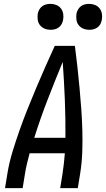

<svg xmlns="http://www.w3.org/2000/svg" viewBox="-20 -972 548 992"><path d="M6 0 18 -74Q27 -130 44 -186Q61 -242 80.5 -297.5Q100 -353 122 -408Q144 -463 167 -517.5Q190 -572 214 -626.5Q238 -681 263 -735H367Q374 -681 380 -626.5Q386 -572 391 -517.5Q396 -463 400 -408Q404 -353 405.5 -297.5Q407 -242 405 -186Q403 -130 394 -74L382 0H291L303 -74Q307 -100 310 -127Q313 -154 315 -180H133Q126 -154 119.5 -127Q113 -100 109 -74L97 0ZM157 -260H318Q319 -359 315 -457Q311 -555 304 -652Q264 -555 226 -457Q188 -359 157 -260ZM441 -818Q425 -818 410.5 -824Q396 -830 386.5 -842Q377 -854 375 -869.5Q373 -885 375 -901Q377 -912 383 -922.5Q389 -933 398.5 -940Q408 -947 419 -949.5Q430 -952 441 -952Q457 -952 471.5 -946Q486 -940 495 -928Q504 -916 506.5 -900.5Q509 -885 506 -869Q504 -858 498.5 -847.5Q493 -837 483 -830Q473 -823 462.5 -820.5Q452 -818 441 -818ZM241 -818Q225 -818 210.5 -824Q196 -830 186.5 -842Q177 -854 175 -869.5Q173 -885 175 -901Q177 -912 183 -922.5Q189 -933 198.5 -940Q208 -947 219 -949.5Q230 -952 241 -952Q257 -952 271.5 -946Q286 -940 295 -928Q304 -916 306.5 -900.5Q309 -885 306 -869Q304 -858 298.5 -847.5Q293 -837 283 -830Q273 -823 262.5 -820.5Q252 -818 241 -818Z"/></svg>

Font: Iosevka Term Curly Medium
Style: Italic
Weight: 500
Italic angle: -9°
Designer: Belleve Invis
Foundry: Belleve Invis
Version: Version 32.3.0